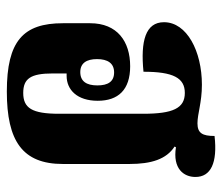

<svg xmlns="http://www.w3.org/2000/svg" viewBox="-64 -575 650 562"><g transform="rotate(90 261.0 -294.0)"><path d="M248 11C393 11 460 -35 460 -153V-348C460 -412 446 -456 409 -480L411 -484C474 -474 498 -507 498 -541C498 -586 457 -606 378 -597C378 -562 370 -547 341 -547C313 -547 280 -560 228 -560C130 -560 45 -516 45 -449C45 -395 100 -380 190 -389C190 -476 208 -510 252 -510C297 -510 313 -475 313 -388V-142C313 -62 296 -37 252 -37C210 -37 195 -59 195 -123V-164C197 -164 200 -164 202 -164C243 -164 275 -195 275 -255C275 -315 243 -350 174 -350C101 -350 48 -312 48 -233V-153C48 -37 100 11 248 11ZM191 -204C165 -204 153 -222 153 -253C153 -284 165 -303 192 -303C219 -303 230 -285 230 -254C230 -222 218 -204 191 -204Z"/></g></svg>

Font: Noto Serif Thai ExtraCondensed ExtraBold
Style: Regular
Weight: 800
Width: 2
Designer: Monotype Design Team
Foundry: Monotype Imaging Inc.
Version: Version 2.002